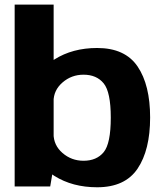

<svg xmlns="http://www.w3.org/2000/svg" viewBox="-20 -805 707 829"><path d="M43.3 0H196.8L211.6 -87.6V-785H43.3ZM399.4 3.6Q520 3.6 574.1 -77Q628.2 -157.6 628.2 -297.7Q628.2 -438 574.1 -517.9Q520 -597.8 399.4 -597.8Q293.3 -597.8 215.1 -548.4Q136.9 -499.1 136.9 -439.2L211.2 -366.5Q211.2 -415.3 249.9 -448.9Q288.6 -482.5 340.7 -482.5Q397.1 -482.5 427.7 -445Q458.3 -407.5 458.3 -297Q458.3 -185.2 427.7 -148Q397.1 -110.9 340.7 -110.9Q288.6 -110.9 249.9 -144.4Q211.2 -177.9 211.2 -228.1L136.9 -154.2Q136.9 -94.3 215.1 -45.3Q293.3 3.6 399.4 3.6Z"/></svg>

Font: Anybody Thin
Style: Regular
Weight: 100
Designer: Tyler Finck
Foundry: Etcetera Type Company
Version: Version 1.114;gftools[0.9.25]